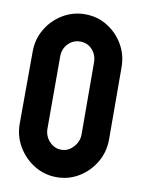

<svg xmlns="http://www.w3.org/2000/svg" viewBox="-82 -764 621 832"><g transform="rotate(10 228.5 -348.5)"><path d="M224.6 9.8Q171.4 9.8 126.5 -17.6Q82 -44.9 54.9 -90.6Q27.8 -136.2 27.8 -190.9L28.8 -507.8Q28.8 -563.5 55.7 -607.9Q82 -652.8 127 -679.9Q171.9 -707 224.6 -707Q279.3 -707 322.8 -680.2Q366.7 -653.3 393.3 -608.2Q419.9 -563 419.9 -507.8L420.9 -190.9Q420.9 -136.2 394.5 -90.8Q367.7 -44.9 323.2 -17.6Q278.8 9.8 224.6 9.8ZM224.6 -110.8Q254.9 -110.8 277.3 -135.5Q299.8 -160.2 299.8 -190.9L298.8 -507.8Q298.8 -541 277.8 -564Q256.8 -586.9 224.6 -586.9Q193.8 -586.9 171.9 -564.5Q149.9 -542 149.9 -507.8V-190.9Q149.9 -158.2 171.9 -134.5Q193.8 -110.8 224.6 -110.8Z"/></g></svg>

Font: Koulen
Style: Regular
Weight: 400
Designer: Danh Hong
Version: Version 8.00;December 21, 2023;FontCreator 13.0.0.2620 64-bi